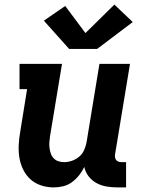

<svg xmlns="http://www.w3.org/2000/svg" viewBox="-20 -808 640 836"><path d="M214 8Q186 8 159.5 -0.5Q133 -9 113 -27Q93 -45 81 -69.5Q69 -94 64.5 -121Q60 -148 61.5 -177Q63 -206 68 -234L98 -420H65V-530H250L198 -216Q196 -203 195 -190Q194 -177 195.5 -164.5Q197 -152 201 -140Q205 -128 213.5 -119Q222 -110 234 -106Q246 -102 259 -102Q276 -102 293.5 -108Q311 -114 325 -126Q339 -138 346.5 -155Q354 -172 357 -189L413 -530H546L481 -136Q480 -129 481 -122.5Q482 -116 486 -111Q490 -106 496.5 -104Q503 -102 509 -102H529V8H491Q467 8 443.5 4Q420 0 400 -11Q380 -22 366 -40Q352 -58 347 -81Q338 -62 324.5 -45Q311 -28 293.5 -15Q276 -2 255 3Q234 8 214 8ZM281 -595 171 -718 264 -782 352 -664 478 -788 558 -712 403 -595Z"/></svg>

Font: Iosevka Slab XBdEx
Style: Italic
Weight: 800
Width: 7
Italic angle: -9°
Monospace: yes
Designer: Belleve Invis
Foundry: Belleve Invis
Version: Version 11.1.1; ttfautohint (v1.8.3)